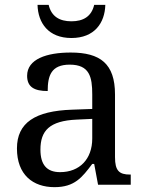

<svg xmlns="http://www.w3.org/2000/svg" viewBox="-20 -763 603 793"><path d="M275 -606C370 -606 413 -668 415 -743H369C358 -695 324 -675 275 -675C226 -675 192 -695 181 -743H135C137 -668 180 -606 275 -606ZM205 10C288 10 319 -30 361 -86H369L385 0H520V-42H517C472 -42 455 -58 455 -114V-373C455 -500 394 -546 272 -546C173 -546 92 -519 92 -450C92 -404 121 -387 177 -387C177 -450 191 -496 268 -496C350 -496 361 -445 361 -373V-313L278 -310C125 -305 50 -256 50 -150C50 -41 116 10 205 10ZM228 -52C173 -52 147 -83 147 -145C147 -223 184 -264 297 -269L361 -272V-191C361 -106 309 -52 228 -52Z"/></svg>

Font: Noto Fangsong KSS Rotated
Style: Regular
Weight: 400
Designer: LIU Zhao, ZHANG Congyu, Kushim JIANG
Foundry: Guyu Beijing Co. Ltd.
Version: Version 1.000;November 16, 2022;FontCreator 11.5.0.2427 64-b